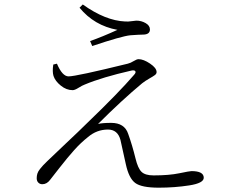

<svg xmlns="http://www.w3.org/2000/svg" viewBox="-20 -825 1040 871"><path d="M221.7 -532.2 238.3 -536.1Q262.7 -478.5 291 -478.5Q325.2 -478.5 559.6 -536.1Q572.3 -539.1 586.4 -547.9Q600.6 -556.6 608.4 -556.6Q630.9 -556.6 660.6 -536.6Q690.4 -516.6 690.4 -498Q690.4 -490.2 682.6 -484.4Q674.8 -478.5 656.7 -468.3Q638.7 -458 625 -447.3Q533.2 -371.1 424.8 -262.7Q444.3 -267.6 484.4 -267.6Q544.9 -267.6 561.5 -217.8Q580.1 -166 594.7 -106.4Q605.5 -61.5 622.1 -45.4Q638.7 -29.3 676.8 -29.3Q747.1 -29.3 793.9 -39.1Q840.8 -48.8 848.6 -48.8Q904.3 -48.8 904.3 -18.6Q904.3 5.9 838.4 16.1Q772.5 26.4 700.2 26.4Q622.1 26.4 593.3 4.9Q564.5 -16.6 550.8 -80.1Q529.3 -179.7 526.4 -190.4Q513.7 -237.3 469.7 -237.3Q418.9 -237.3 378.9 -203.1Q346.7 -177.7 316.9 -144.5Q287.1 -111.3 249 -62.5Q210.9 -13.7 207 -8.8Q192.4 10.7 171.9 10.7Q161.1 10.7 153.8 3.4Q146.5 -3.9 146.5 -16.6Q146.5 -27.3 149.4 -37.1Q152.3 -46.9 161.6 -58.6Q170.9 -70.3 175.3 -74.7Q179.7 -79.1 194.3 -93.8Q212.9 -112.3 277.8 -173.3Q342.8 -234.4 371.1 -262.7Q517.6 -403.3 588.9 -486.3Q597.7 -496.1 593.8 -502Q589.8 -507.8 576.2 -504.9Q443.4 -474.6 364.3 -441.4Q353.5 -437.5 336.4 -426.8Q319.3 -416 309.6 -416Q281.2 -416 255.9 -436.5Q230.5 -457 222.7 -480.5Q216.8 -500 221.7 -532.2ZM512.7 -689.5Q407.2 -709 340.8 -790L355.5 -804.7Q458 -731.4 547.9 -727.5Q562.5 -726.6 577.6 -729Q592.8 -731.4 598.6 -731.4Q621.1 -731.4 640.6 -720.2Q660.2 -709 660.2 -691.4Q660.2 -668 627.9 -668Q613.3 -668 571.3 -665Q532.2 -661.1 398.4 -616.2L388.7 -638.7Q444.3 -658.2 512.7 -689.5Z"/></svg>

Font: GenYoMin TW TTF Light
Style: Regular
Weight: 300
Version: Version 1.300